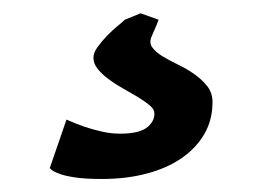

<svg xmlns="http://www.w3.org/2000/svg" viewBox="-20 -30 399 292"><path d="M221.2 0Q219.7 4.4 217.8 8.8Q214.4 17.1 210.4 25.9Q206.5 35.2 211.7 42.2Q216.8 49.3 227.3 55.7Q237.8 62 251 68.4Q264.2 74.7 275.6 82.8Q287.1 90.8 295.2 101.1Q303.2 111.3 303.2 125Q303.2 152.3 290.8 173.8Q278.3 195.3 255.9 210.7Q233.4 226.1 202.6 234.1Q171.9 242.2 135.3 242.2Q108.9 242.2 93.3 239.7Q77.6 237.3 69.3 233.9Q59.6 230.5 55.7 225.6L81.1 151.9Q94.2 157.7 107.9 162.6Q119.6 166.5 134 169.9Q148.4 173.3 162.6 173.3Q192.9 173.3 204.8 162.8Q216.8 152.3 214.4 139.2Q212.9 134.3 205.8 128.7Q198.7 123 188.5 116.9Q178.2 110.8 166.5 104.2Q154.8 97.7 145 90.3Q135.3 83 128.7 75Q122.1 66.9 122.1 57.6Q122.1 50.3 128.4 41.5Q134.8 32.7 142.8 24.4Q150.9 16.1 158.9 9.5Q167 2.9 169.9 0L193.8 -9.8Z"/></svg>

Font: Donegal One
Style: Regular
Weight: 400
Designer: Gary Lonergan
Foundry: Sorkin Type Co.
Version: Version 1.004